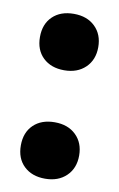

<svg xmlns="http://www.w3.org/2000/svg" viewBox="-70 -598 402 647"><g transform="rotate(10 131.0 -274.0)"><path d="M31 -88Q31 -132.5 58 -158.5Q85 -184.5 130.5 -184.5Q176 -184.5 203.2 -158Q230.5 -131.5 230.5 -88Q230.5 -44.5 203 -18Q175.5 8.5 130.5 8.5Q85.5 8.5 58.2 -17.5Q31 -43.5 31 -88ZM31 -459Q31 -503.5 58 -529.5Q85 -555.5 130.5 -555.5Q176 -555.5 203.2 -529Q230.5 -502.5 230.5 -459Q230.5 -415.5 203 -389Q175.5 -362.5 130.5 -362.5Q85.5 -362.5 58.2 -388.5Q31 -414.5 31 -459Z"/></g></svg>

Font: Encode Sans Semi Condensed
Style: Bold
Weight: 700
Width: 4
Designer: Multiple Designers
Foundry: Impallari Type
Version: Version 2.000